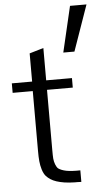

<svg xmlns="http://www.w3.org/2000/svg" viewBox="-58 -885 512 924"><g transform="rotate(-5 198.0 -423.5)"><path d="M296.9 0.5Q295.9 0.5 291.5 0.5Q287.1 0.5 280.3 0H264.6Q236.8 -0.5 215.3 -3.9Q193.8 -7.3 177.5 -12.7Q161.1 -18.1 149.2 -25.9Q137.2 -33.7 128.4 -43.5Q118.2 -55.2 111.8 -76.2Q108.9 -86.4 106.9 -95.9Q105 -105.5 104 -116.2Q103 -127 102.5 -139.2Q102.1 -151.4 102.1 -166V-455.1H4.9V-501H103V-637.2L170.9 -657.2V-501H295.4V-455.1H170.9V-163.1Q170.9 -150.4 171.1 -140.6Q171.4 -130.9 171.9 -123Q173.3 -107.9 178.5 -94.5Q183.6 -81.1 190.9 -74.2Q205.1 -64 229.5 -59.1Q253.9 -54.2 296.9 -55.2ZM264.6 -627 316.4 -848.1H396L318.4 -627Z"/></g></svg>

Font: Ride Light
Style: Regular
Weight: 300
Version: Version 3.000